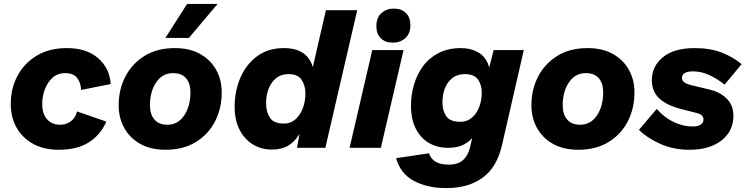

<svg xmlns="http://www.w3.org/2000/svg" viewBox="-20 -756 3813 982"><path d="M280 10Q204 10 149 -20.5Q94 -51 64.5 -104Q35 -157 35 -224Q35 -304 69.5 -368.5Q104 -433 168 -471.5Q232 -510 322 -510Q423 -510 482 -458.5Q541 -407 546 -326L395 -296Q393 -334 374 -358Q355 -382 314 -382Q274 -382 248 -358Q222 -334 209 -298Q196 -262 196 -224Q196 -172 221.5 -145Q247 -118 287 -118Q318 -118 342 -135.5Q366 -153 374 -186L524 -134Q494 -66 434.5 -28Q375 10 280 10Z M827 10Q751 10 697.5 -20Q644 -50 615.5 -101.5Q587 -153 587 -217Q587 -299 621.5 -365Q656 -431 720 -470.5Q784 -510 874 -510Q950 -510 1003.5 -480Q1057 -450 1085.5 -399Q1114 -348 1114 -283Q1114 -202 1080 -135.5Q1046 -69 981.5 -29.5Q917 10 827 10ZM837 -118Q890 -118 922 -165.5Q954 -213 954 -284Q954 -329 932 -355.5Q910 -382 865 -382Q811 -382 779 -335Q747 -288 747 -217Q747 -172 769.5 -145Q792 -118 837 -118ZM937 -736H1093L946 -562H826Z M1371 9Q1315 9 1271.5 -18.5Q1228 -46 1204 -95Q1180 -144 1180 -209Q1180 -289 1209 -357.5Q1238 -426 1294.5 -468Q1351 -510 1432 -510Q1551 -510 1580 -413L1647 -704H1807L1644 0H1499L1512 -72Q1490 -33 1455.5 -12Q1421 9 1371 9ZM1432 -124Q1467 -124 1491.5 -146Q1516 -168 1529 -203Q1542 -238 1542 -278Q1542 -319 1522.5 -348Q1503 -377 1456 -377Q1403 -377 1372 -335Q1341 -293 1341 -226Q1341 -184 1360.5 -154Q1380 -124 1432 -124Z M2044 -500 1928 0H1768L1884 -500ZM1989 -538Q1950 -538 1927.5 -560.5Q1905 -583 1905 -623Q1905 -666 1931 -689Q1957 -712 1994 -712Q2033 -712 2056 -689.5Q2079 -667 2079 -627Q2079 -584 2053 -561Q2027 -538 1989 -538Z M2262 206Q2165 206 2096.5 169Q2028 132 2006 53L2174 28Q2183 56 2207.5 71Q2232 86 2275 86Q2322 86 2348.5 62.5Q2375 39 2385 -6L2395 -50Q2376 -28 2346.5 -14Q2317 0 2271 0Q2217 0 2174.5 -24.5Q2132 -49 2107 -97Q2082 -145 2082 -216Q2082 -271 2097.5 -323.5Q2113 -376 2144 -418Q2175 -460 2223.5 -485Q2272 -510 2338 -510Q2389 -510 2428.5 -486.5Q2468 -463 2482 -411L2505 -500H2659L2548 -16Q2522 99 2449 152.5Q2376 206 2262 206ZM2334 -133Q2369 -133 2393.5 -154Q2418 -175 2431 -209Q2444 -243 2444 -282Q2444 -322 2424.5 -349.5Q2405 -377 2358 -377Q2305 -377 2274 -337Q2243 -297 2243 -230Q2243 -190 2262.5 -161.5Q2282 -133 2334 -133Z M2938 10Q2862 10 2808.5 -20Q2755 -50 2726.5 -101.5Q2698 -153 2698 -217Q2698 -299 2732.5 -365Q2767 -431 2831 -470.5Q2895 -510 2985 -510Q3061 -510 3114.5 -480Q3168 -450 3196.5 -399Q3225 -348 3225 -283Q3225 -202 3191 -135.5Q3157 -69 3092.5 -29.5Q3028 10 2938 10ZM2948 -118Q3001 -118 3033 -165.5Q3065 -213 3065 -284Q3065 -329 3043 -355.5Q3021 -382 2976 -382Q2922 -382 2890 -335Q2858 -288 2858 -217Q2858 -172 2880.5 -145Q2903 -118 2948 -118Z M3507 10Q3422 10 3354 -21.5Q3286 -53 3248 -92L3339 -199Q3377 -155 3425.5 -132Q3474 -109 3522 -109Q3550 -109 3564 -119Q3578 -129 3578 -144Q3578 -158 3569 -166Q3560 -174 3540 -179L3465 -198Q3390 -217 3352 -252.5Q3314 -288 3314 -346Q3314 -417 3370.5 -463.5Q3427 -510 3533 -510Q3613 -510 3671.5 -487Q3730 -464 3773 -428L3686 -323Q3652 -351 3610 -371Q3568 -391 3525 -391Q3468 -391 3468 -357Q3468 -343 3481.5 -334Q3495 -325 3517 -320L3609 -298Q3664 -285 3697.5 -251Q3731 -217 3731 -164Q3731 -85 3670 -37.5Q3609 10 3507 10Z"/></svg>

Font: Prodigy Sans
Style: Bold Italic
Weight: 700
Italic angle: -13°
Designer: Wei Huang
Foundry: Wei Huang
Version: Version 1.003; ttfautohint (v1.8.3)